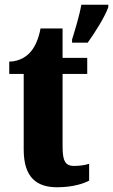

<svg xmlns="http://www.w3.org/2000/svg" viewBox="-20 -780 477 810"><path d="M284 -613V-600H350C381 -643 422 -708 437 -750V-760H323C316 -717 296 -652 284 -613ZM221 10C290 10 336 -7 356 -18V-89C338 -83 315 -80 292 -80C253 -80 244 -105 244 -163V-468H348V-536H244V-660H151C143 -616 128 -585 113 -566C97 -545 66 -521 19 -520V-468H80V-149C80 -31 135 10 221 10Z"/></svg>

Font: Noto Serif Ethiopic ExtraCondensed Black
Style: Regular
Weight: 900
Width: 2
Designer: Monotype Design Team
Foundry: Monotype Imaging Inc.
Version: Version 2.102